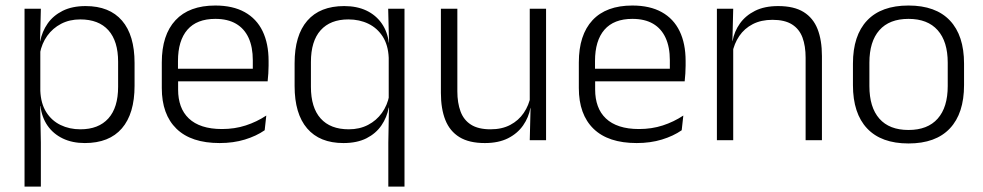

<svg xmlns="http://www.w3.org/2000/svg" viewBox="-20 -520 3646 712"><path d="M294.5 10.5Q248 10.5 212.8 -6.5Q177.5 -23.5 156.2 -54.2Q135 -85 130 -126.5H110L129.5 -183Q131.5 -136 151.5 -104.2Q171.5 -72.5 204.5 -56.5Q237.5 -40.5 278 -40.5Q345.5 -40.5 381.8 -80.8Q418 -121 418 -198V-291Q418 -367.5 382 -407.8Q346 -448 277.5 -448Q238 -448 206.8 -431.8Q175.5 -415.5 155.2 -387.2Q135 -359 128 -322L111.5 -366.5H129Q136 -403 156.5 -432.5Q177 -462 212.2 -479.8Q247.5 -497.5 297.5 -497.5Q386 -497.5 432.5 -443.5Q479 -389.5 479 -286.5V-202Q479 -98.5 432 -44Q385 10.5 294.5 10.5ZM71 172V-487.5H131.5L128.5 -366L129.5 -346V-139.5L129 -125.5L131.5 9V172Z M794.5 10.5Q689 10.5 634.5 -42.5Q580 -95.5 580 -193.5V-288.5Q580 -390.5 630.8 -445Q681.5 -499.5 778.5 -499.5Q843.5 -499.5 887.5 -475Q931.5 -450.5 953.8 -404.5Q976 -358.5 976 -294V-276.5Q976 -262 975 -247.5Q974 -233 972.5 -218.5H916.5Q917.5 -240.5 917.5 -260.2Q917.5 -280 917.5 -296.5Q917.5 -345.5 901.8 -379.8Q886 -414 855.2 -432Q824.5 -450 778.5 -450Q710 -450 675 -409.8Q640 -369.5 640 -293.5V-246L640.5 -238V-187.5Q640.5 -154 650.2 -127Q660 -100 680.2 -80.8Q700.5 -61.5 731.2 -51.5Q762 -41.5 803 -41.5Q850.5 -41.5 891.2 -54.8Q932 -68 967.5 -91.5L961.5 -37Q930.5 -15.5 888 -2.5Q845.5 10.5 794.5 10.5ZM611.5 -218.5V-265H959V-218.5Z M1253.5 10.5Q1165.5 10.5 1119 -43.8Q1072.5 -98 1072.5 -201V-285.5Q1072.5 -389 1119.5 -443.2Q1166.5 -497.5 1256.5 -497.5Q1303.5 -497.5 1338.8 -480.8Q1374 -464 1395.5 -433.2Q1417 -402.5 1422 -361H1442L1421.5 -305.5Q1419.5 -353 1399.2 -384.5Q1379 -416 1346 -432Q1313 -448 1272 -448Q1205 -448 1169 -407.8Q1133 -367.5 1133 -290V-198Q1133 -121 1169 -80.8Q1205 -40.5 1273.5 -40.5Q1313.5 -40.5 1344.8 -56.8Q1376 -73 1396.2 -101.2Q1416.5 -129.5 1423.5 -166L1439 -121H1421.5Q1415 -85 1394.5 -55Q1374 -25 1339 -7.2Q1304 10.5 1253.5 10.5ZM1420 172V9L1422.5 -128L1421.5 -140.5V-346L1422.5 -366L1419.5 -487.5H1480V172Z M1676 -487.5V-181.5Q1676 -138.5 1687.8 -106.8Q1699.5 -75 1726.5 -57.8Q1753.5 -40.5 1799 -40.5Q1841.5 -40.5 1872.2 -56.8Q1903 -73 1922.2 -101.2Q1941.5 -129.5 1948 -164.5L1960.5 -120H1947Q1940.5 -84.5 1919.8 -54.8Q1899 -25 1863.8 -7.2Q1828.5 10.5 1778 10.5Q1719.5 10.5 1683.8 -11.5Q1648 -33.5 1631.5 -75Q1615 -116.5 1615 -175.5V-487.5ZM2005 -487.5V0H1944.5L1947.5 -120.5L1944.5 -123.5V-487.5Z M2341 10.5Q2235.5 10.5 2181 -42.5Q2126.5 -95.5 2126.5 -193.5V-288.5Q2126.5 -390.5 2177.2 -445Q2228 -499.5 2325 -499.5Q2390 -499.5 2434 -475Q2478 -450.5 2500.2 -404.5Q2522.5 -358.5 2522.5 -294V-276.5Q2522.5 -262 2521.5 -247.5Q2520.5 -233 2519 -218.5H2463Q2464 -240.5 2464 -260.2Q2464 -280 2464 -296.5Q2464 -345.5 2448.2 -379.8Q2432.5 -414 2401.8 -432Q2371 -450 2325 -450Q2256.5 -450 2221.5 -409.8Q2186.5 -369.5 2186.5 -293.5V-246L2187 -238V-187.5Q2187 -154 2196.8 -127Q2206.5 -100 2226.8 -80.8Q2247 -61.5 2277.8 -51.5Q2308.5 -41.5 2349.5 -41.5Q2397 -41.5 2437.8 -54.8Q2478.5 -68 2514 -91.5L2508 -37Q2477 -15.5 2434.5 -2.5Q2392 10.5 2341 10.5ZM2158 -218.5V-265H2505.5V-218.5Z M2967.5 0V-306Q2967.5 -349.5 2955.8 -381Q2944 -412.5 2917 -429.5Q2890 -446.5 2844.5 -446.5Q2802.5 -446.5 2771.5 -430.5Q2740.5 -414.5 2721.5 -386.5Q2702.5 -358.5 2695.5 -322.5L2683 -367.5H2696.5Q2703 -403.5 2723.8 -432.8Q2744.5 -462 2779.8 -479.8Q2815 -497.5 2865.5 -497.5Q2924.5 -497.5 2960 -475.5Q2995.5 -453.5 3011.8 -412.2Q3028 -371 3028 -312V0ZM2638.5 0V-487.5H2699L2696 -367L2699 -364V0Z M3349 12Q3248 12 3195.5 -43.8Q3143 -99.5 3143 -204.5V-284Q3143 -388.5 3195.5 -444Q3248 -499.5 3349 -499.5Q3450 -499.5 3502.5 -444Q3555 -388.5 3555 -284V-204.5Q3555 -99.5 3502.5 -43.8Q3450 12 3349 12ZM3349 -38Q3420 -38 3457.2 -80Q3494.5 -122 3494.5 -201V-287.5Q3494.5 -366 3457.2 -408Q3420 -450 3349 -450Q3278 -450 3241 -408Q3204 -366 3204 -287.5V-201Q3204 -122 3241 -80Q3278 -38 3349 -38Z"/></svg>

Font: Anek Gujarati Light
Style: Regular
Weight: 300
Designer: Mrunmayee Ghaisas (Gujarati), Yesha Goshar (Latin)
Foundry: Ek Type
Version: Version 1.003